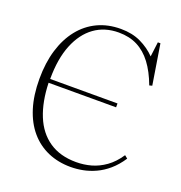

<svg xmlns="http://www.w3.org/2000/svg" viewBox="-134 -852 925 981"><g transform="rotate(20 328.0 -361.5)"><path d="M356 14Q288 14 232 -10.5Q176 -35 136 -82Q96 -129 74.5 -197.5Q53 -266 53 -355Q53 -443 74.5 -513.5Q96 -584 136 -634Q176 -684 232 -710.5Q288 -737 358 -737Q420 -737 467 -714.5Q514 -692 548 -657L558 -737H572L607 -519L592 -515Q567 -582 533.5 -626.5Q500 -671 456 -693.5Q412 -716 354 -716Q278 -716 222.5 -676Q167 -636 136 -559.5Q105 -483 105 -373H471V-352H104Q107 -250 137.5 -175Q168 -100 227.5 -59.5Q287 -19 374 -19Q416 -19 455.5 -30Q495 -41 531.5 -67Q568 -93 598 -138L614 -125Q587 -84 555.5 -57Q524 -30 490 -14.5Q456 1 422.5 7.5Q389 14 356 14Z"/></g></svg>

Font: Literata 60pt ExtraLight
Style: Regular
Weight: 250
Designer: Latin by Veronika Burian and Jose Scaglione. Greek by Irene Vlachou. Cyrillic by Vera Evstafieva.
Foundry: TypeTogether
Version: Version 3.103;gftools[0.9.29]